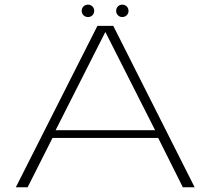

<svg xmlns="http://www.w3.org/2000/svg" viewBox="-20 -786 884 806"><path d="M46.5 0H96L200.5 -207H644L747.5 0H797L455.5 -677.5H389ZM213.5 -239.5 421.5 -650.5H423L631 -239.5ZM350 -714.5Q360.5 -714.5 368 -722Q375.5 -729.5 375.5 -740Q375.5 -751.5 368 -759Q360.5 -766.5 350 -766.5Q338 -766.5 330.5 -759Q323 -751.5 323 -740Q323 -729.5 330.5 -722Q338 -714.5 350 -714.5ZM493 -714.5Q504.5 -714.5 512 -722Q519.5 -729.5 519.5 -740Q519.5 -751.5 512 -759Q504.5 -766.5 493 -766.5Q482.5 -766.5 475 -759Q467.5 -751.5 467.5 -740Q467.5 -729.5 475 -722Q482.5 -714.5 493 -714.5Z"/></svg>

Font: Anybody Expanded ExtraLight
Style: Regular
Weight: 250
Width: 7
Version: Version 1.113;gftools[0.9.25]